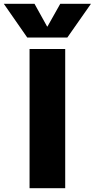

<svg xmlns="http://www.w3.org/2000/svg" viewBox="-64 -987 497 1007"><path d="M185 -848 252 -967H413L289 -790H79L-44 -967H117L183 -848ZM91 0V-730H278V0Z"/></svg>

Font: M PLUS 1p ExtraBold
Style: Regular
Weight: 800
Version: Version 1.062